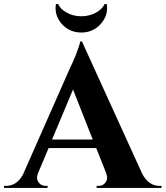

<svg xmlns="http://www.w3.org/2000/svg" viewBox="-49 -924 814 944"><path d="M476 -904Q485 -849 446 -806Q408 -764 351 -764Q293 -764 255 -806Q217 -849 226 -904H237Q248 -879 279 -862Q311 -844 351 -844Q390 -844 423 -862Q454 -879 465 -904ZM651 -68Q682 -10 736 -10H745V0H426V-10H435Q457 -10 469 -26Q484 -45 473 -73L424 -196H190L138 -73Q127 -45 142 -26Q154 -10 177 -10H185V0H-29V-10H-20Q34 -10 64 -66L295 -589Q297 -593 299 -598Q303 -605 306 -612Q315 -632 322 -649Q343 -702 345 -720H354ZM407 -238 310 -484 207 -238Z"/></svg>

Font: Cinzel Bold(RUS BY LYAJKA)
Style: Regular
Weight: 700
Designer: Natanael Gama
Version: Version 1.001;PS 001.001;hotconv 1.0.56;makeotf.lib2.0.21325